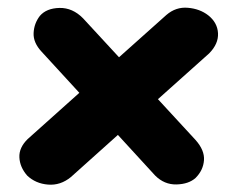

<svg xmlns="http://www.w3.org/2000/svg" viewBox="-20 -560 627 513"><path d="M539 -417.5 402 -295 502.5 -186Q527 -158.5 525 -131.8Q523 -105 502.5 -84.5Q484 -68 451.5 -67.2Q419 -66.5 394.5 -91L295 -199.5L169.5 -87Q141.5 -64 108.2 -66.8Q75 -69.5 52.5 -91Q33 -113.5 31.8 -139.5Q30.5 -165.5 54 -188.5L192 -312L91.5 -421.5Q68.5 -446 69.8 -471.8Q71 -497.5 86.5 -517.5Q104 -538 139 -538.8Q174 -539.5 202 -511L298 -407L424.5 -520Q450 -542 482 -539.2Q514 -536.5 536.5 -519Q561 -499.5 562.5 -471.2Q564 -443 539 -417.5Z"/></svg>

Font: Edu NSW ACT Hand
Style: Regular
Weight: 400
Designer: Tina and Corey Anderson, Eben Sorkin, Mirko Velimirovic
Foundry: Sorkin Type Co.
Version: Version 2.000